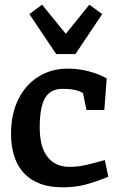

<svg xmlns="http://www.w3.org/2000/svg" viewBox="-20 -787 496 817"><path d="M27 -219Q27 -301 57.5 -363.5Q88 -426 143 -460.5Q198 -495 269 -495Q316 -495 361.5 -482.5Q407 -470 434 -453L424 -319H348L333 -391Q304 -409 247 -409Q194 -409 171.5 -369.5Q149 -330 149 -245Q149 -162 182 -119.5Q215 -77 276 -77Q310 -77 344 -84.5Q378 -92 426 -106L441 -35Q381 -11 340 -0.5Q299 10 245 10Q140 10 83.5 -48.5Q27 -107 27 -219ZM415 -727 301 -557H219L105 -727L159 -767L260 -643L360 -767Z"/></svg>

Font: Enriqueta SemiBold
Style: Regular
Weight: 600
Designer: Viviana Monsalve, Gustavo Ibarra
Foundry: 72Puntos
Version: Version 2.000